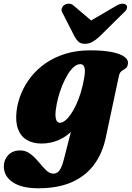

<svg xmlns="http://www.w3.org/2000/svg" viewBox="-72 -755 706 1030"><path d="M495 -15Q477 69 431.8 129.5Q386.5 190 312.5 222.5Q238.5 255 133.5 255Q44 255 -3.8 222.5Q-51.5 190 -51.5 137.5Q-51.5 102.5 -28 77.2Q-4.5 52 36.5 52Q67 52 91.2 70.8Q115.5 89.5 135.8 114.2Q156 139 175 157.8Q194 176.5 214 176.5Q227 176.5 237 169.2Q247 162 255.2 145.2Q263.5 128.5 270.5 100.5L335 -152L361.5 -136.5Q349 -91 317.5 -56.8Q286 -22.5 242.8 -3.8Q199.5 15 150.5 15Q104 15 71.5 -4.5Q39 -24 24.5 -63.2Q10 -102.5 17 -161Q23 -208.5 42.5 -255.2Q62 -302 95 -343.5Q128 -385 174.2 -416.8Q220.5 -448.5 280 -466.8Q339.5 -485 411.5 -485Q483 -485 529 -475.5Q575 -466 596.2 -449.8Q617.5 -433.5 614.5 -413.5Q612 -395.5 601.8 -388.2Q591.5 -381 580.8 -373.8Q570 -366.5 566 -348ZM227 -163.5Q224 -138.5 226.5 -123.8Q229 -109 235 -102.8Q241 -96.5 249 -96.5Q262.5 -96.5 277.2 -108Q292 -119.5 307 -141Q322 -162.5 336 -192Q350 -221.5 361.2 -258.2Q372.5 -295 379.5 -336.5Q386.5 -375.5 381 -393.2Q375.5 -411 359 -411Q341.5 -411 324.2 -396Q307 -381 291.2 -355.2Q275.5 -329.5 262.2 -297.2Q249 -265 240 -230.5Q231 -196 227 -163.5ZM457 -611 323 -725Q311.5 -735.5 297.5 -735.2Q283.5 -735 272 -727.5Q263.5 -721.5 259.5 -710.2Q255.5 -699 263.5 -685.5L329.5 -556.5Q339.5 -539 351.2 -529.5Q363 -520 384 -520Q405 -520 422.2 -529.5Q439.5 -539 459.5 -556.5L590 -685.5Q606 -699 608.8 -710.2Q611.5 -721.5 606 -727.5Q599.5 -735 585.5 -735.2Q571.5 -735.5 553.5 -725L358.5 -611Z"/></svg>

Font: Fraunces
Style: Italic
Weight: 900
Italic angle: -16°
Version: Version 1.000;[0bf87f6ff]